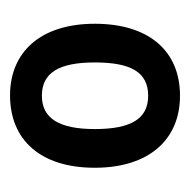

<svg xmlns="http://www.w3.org/2000/svg" viewBox="-18 -744 387 392"><g transform="rotate(-90 176.0 -548.5)"><path d="M323 -549C323 -661 264 -722 177 -722C85 -722 29 -659 29 -549C29 -439 86 -375 176 -375C268 -375 323 -439 323 -549ZM108 -549C108 -622 130 -657 176 -657C223 -657 244 -622 244 -549C244 -475 224 -440 176 -440C129 -440 108 -475 108 -549Z"/></g></svg>

Font: Noto Sans UI SemiCondensed Medium
Style: Regular
Weight: 500
Width: 4
Designer: Monotype Design Team
Foundry: Monotype Imaging Inc.
Version: Version 1.901